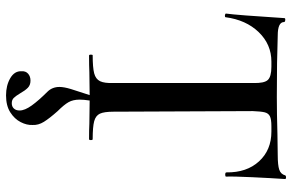

<svg xmlns="http://www.w3.org/2000/svg" viewBox="-186 -507 968 636"><g transform="rotate(90 298.0 -189.0)"><path d="M573 -648Q570 -605 567 -540.5Q564 -476 565 -454Q565 -451 559 -451Q551 -451 551 -455Q552 -522 514.5 -563Q477 -604 416 -604H398Q375 -604 365 -599Q355 -594 352 -581.5Q349 -569 348 -542L350 -81Q350 -50 356.5 -36Q363 -22 381.5 -17Q400 -12 441 -12Q444 -12 444 -6Q444 0 441 0Q408 0 390 -1L313 -2Q310 18 310 31Q310 53 318.5 68Q327 83 348 104Q372 131 383.5 149.5Q395 168 394 187Q395 206 384.5 226.5Q374 247 352 261Q330 275 296 275Q263 275 239 261Q215 247 216 224Q215 210 224 202Q233 194 247 194Q262 194 271 203Q280 212 289 228Q298 243 304.5 249.5Q311 256 322 256Q333 256 339.5 249Q346 242 346 230Q346 213 329.5 190Q313 167 284 138Q268 122 268 98Q268 83 275 60L295 -2L219 -1Q199 0 164 0Q161 0 161 -6Q161 -12 163 -12Q204 -12 223 -17Q242 -22 249 -36.5Q256 -51 255 -81V-544Q256 -580 245 -592Q234 -604 201 -604H184Q127 -604 86.5 -562Q46 -520 37 -452Q37 -450 32 -450Q29 -450 26.5 -451.5Q24 -453 25 -454Q30 -490 40 -647Q40 -650 45 -650Q48 -650 50.5 -649Q53 -648 53 -646Q53 -625 98 -625Q179 -622 301 -622Q356 -622 424 -624L494 -625Q527 -625 542 -630Q557 -635 561 -650Q563 -653 568.5 -652.5Q574 -652 573 -648Z"/></g></svg>

Font: Cormorant Upright SemiBold
Style: Regular
Weight: 600
Designer: Christian Thalmann (Catharsis Fonts)
Foundry: Catharsis Fonts
Version: Version 3.302